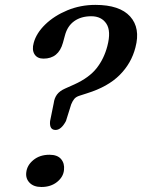

<svg xmlns="http://www.w3.org/2000/svg" viewBox="-20 -756 581 786"><path d="M200 -334Q202.5 -354 213.2 -368.8Q224 -383.5 246.5 -393.5L284.5 -410.5Q345 -438 375.5 -476.8Q406 -515.5 419.5 -567.5Q435.5 -628.5 415.5 -659Q395.5 -689.5 353.5 -689.5Q312 -689.5 284 -669.5Q256 -649.5 246 -611.5L237.5 -580.5Q219.5 -516 158 -516Q132.5 -516 121.2 -534Q110 -552 118 -580.5Q128.5 -620 165.2 -655.8Q202 -691.5 255.8 -713.8Q309.5 -736 370.5 -736Q470 -736 512.8 -688.5Q555.5 -641 534.5 -562Q518 -497 469.8 -448.8Q421.5 -400.5 336 -374L306.5 -364.5Q291.5 -360 284.2 -351.2Q277 -342.5 271.5 -329L250 -260.5Q230.5 -224 207.5 -224Q181.5 -224 185 -260ZM149.5 9.5Q118 9.5 101.2 -7.8Q84.5 -25 87.5 -50Q90.5 -79.5 116.8 -101Q143 -122.5 182.5 -122.5Q215 -122.5 230 -104.8Q245 -87 242 -60.5Q239.5 -32 213.8 -11.2Q188 9.5 149.5 9.5Z"/></svg>

Font: Fraunces 9pt Soft
Style: Italic
Weight: 400
Italic angle: -16°
Version: Version 1.000;[0bf87f6ff]